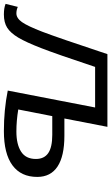

<svg xmlns="http://www.w3.org/2000/svg" viewBox="142 -758 578 998"><g transform="rotate(90 431.0 -259.0)"><path d="M851.6 -163.6Q851.6 -79.1 791.3 -34.7Q731 9.8 613.3 9.8Q502.9 9.8 402.8 -10.3L490.7 -464.4H279.8Q213.9 -266.1 182.6 -185.5Q151.4 -105 127.4 -64.9Q103.5 -24.9 76.4 -7.6Q49.3 9.8 6.8 9.8Q-26.4 9.8 -47.9 1L-32.2 -62.5Q-16.1 -55.2 1.5 -55.2Q26.4 -55.2 46.9 -84.2Q67.4 -113.3 96.7 -189.2Q126 -265.1 213.4 -528.3H591.3L547.9 -304.7H637.7Q743.7 -304.7 797.6 -269Q851.6 -233.4 851.6 -163.6ZM501 -64.9Q559.6 -55.2 616.2 -55.2Q682.1 -55.2 720.2 -79.6Q758.3 -104 758.3 -156.7Q758.3 -199.7 727.8 -220.7Q697.3 -241.7 632.8 -241.7H535.6Z"/></g></svg>

Font: Liberation Sans
Style: Italic
Weight: 400
Italic angle: -12°
Designer: Steve Matteson
Foundry: Ascender Corporation
Version: Version 2.1.5